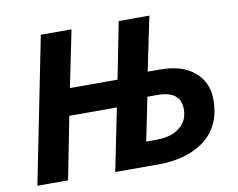

<svg xmlns="http://www.w3.org/2000/svg" viewBox="-73 -749 1049 845"><g transform="rotate(-10 451.5 -326.0)"><path d="M28.5 0 158.8 -651.8H295.9L244.2 -398.6H457L506.8 -651.8H643.9L593.8 -410.1H648.1Q748 -410.1 802.7 -363.1Q857.3 -316.1 857.3 -239.7Q857.3 -176.1 834.6 -130.4Q811.9 -84.8 772 -56.2Q732 -27.6 680.6 -13.8Q629.2 0 571.9 0H376.4L432.9 -278.7H220.4L165.6 0ZM534 -108.4H580Q625.6 -108.4 657.2 -122.5Q688.7 -136.7 705.3 -161.4Q721.8 -186 721.8 -218.8Q721.8 -261.1 696 -281.4Q670.2 -301.7 618 -301.7H573.3Z"/></g></svg>

Font: Source Sans 3 VF
Style: Italic
Weight: 200
Italic angle: -11°
Designer: Paul D. Hunt
Foundry: Adobe Systems Incorporated
Version: Version 3.042;hotconv 1.0.118;makeotfexe 2.5.65603